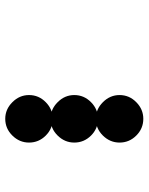

<svg xmlns="http://www.w3.org/2000/svg" viewBox="60 -604 548 707"><g transform="rotate(-90 333.5 -250.0)"><path d="M250 -170.8Q285 -170.8 311.2 -144.6Q337.5 -118.3 337.5 -83.3Q337.5 -47.5 311.2 -21.7Q285 4.2 250 4.2Q214.2 4.2 188.3 -21.7Q162.5 -47.5 162.5 -83.3Q162.5 -118.3 188.3 -144.6Q214.2 -170.8 250 -170.8ZM250 -337.5Q285 -337.5 311.2 -311.2Q337.5 -285 337.5 -250Q337.5 -214.2 311.2 -188.3Q285 -162.5 250 -162.5Q214.2 -162.5 188.3 -188.3Q162.5 -214.2 162.5 -250Q162.5 -285 188.3 -311.2Q214.2 -337.5 250 -337.5ZM250 -504.2Q285 -504.2 311.2 -477.9Q337.5 -451.7 337.5 -416.7Q337.5 -380.8 311.2 -355Q285 -329.2 250 -329.2Q214.2 -329.2 188.3 -355Q162.5 -380.8 162.5 -416.7Q162.5 -451.7 188.3 -477.9Q214.2 -504.2 250 -504.2Z"/></g></svg>

Font: 0xA000-Dots-Mono
Style: Dots-Mono
Weight: 400
Version: Version 0.1